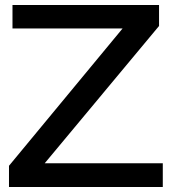

<svg xmlns="http://www.w3.org/2000/svg" viewBox="-20 -749 688 769"><path d="M16 0V-85L471 -635H30V-729H617V-645L159 -95H632V0Z"/></svg>

Font: BDO Grotesk
Style: Regular
Weight: 400
Designer: Deni Anggara
Foundry: Lokal Container
Version: Version 2.000